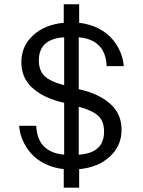

<svg xmlns="http://www.w3.org/2000/svg" viewBox="-20 -790 670 900"><path d="M278.8 89.8V2.9Q229 -2.9 189.2 -22.9Q149.4 -43 124.8 -71.8Q100.1 -100.6 86.2 -133.1Q72.3 -165.5 69.8 -200.2H149.9Q155.3 -76.2 280.8 -64.9V-308.1L253.9 -314.9Q175.8 -336.4 127.9 -381.8Q80.1 -427.2 80.1 -499Q80.1 -573.7 135 -624.3Q189.9 -674.8 278.8 -683.1V-770H351.1V-683.1Q400.9 -677.2 440.7 -657.2Q480.5 -637.2 505.1 -608.4Q529.8 -579.6 543.7 -547.1Q557.6 -514.6 560.1 -480H480Q474.6 -604 349.1 -615.2V-372.1L376 -365.2Q454.1 -343.8 502 -298.3Q549.8 -252.9 549.8 -181.2Q549.8 -106.4 494.9 -55.9Q439.9 -5.4 351.1 2.9V89.8ZM162.1 -506.8Q162.1 -458.5 189.5 -433.1Q216.8 -407.7 272 -393.1L280.8 -391.1V-615.2Q162.1 -607.9 162.1 -506.8ZM349.1 -64.9Q467.8 -72.3 467.8 -172.9Q467.8 -221.7 440.9 -246.6Q414.1 -271.5 357.9 -287.1L349.1 -289.1Z"/></svg>

Font: TASA Orbiter Text
Style: Regular
Weight: 400
Designer: Weizhong Zhang
Version: Version 1.000;Glyphs 3.1.2 (3151)